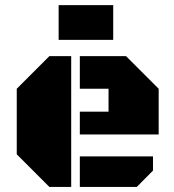

<svg xmlns="http://www.w3.org/2000/svg" viewBox="-20 -741 690 761"><path d="M175.8 0 46.4 -129.4V-389.2L175.8 -518.6H262.2V0ZM296.4 -208V-298.3H410.2V-389.2H296.4V-518.6H479.5L608.9 -389.2V-208ZM296.4 0V-121.1H586.4V-64.9L522 0ZM212.4 -583V-720.7H428.7V-583Z"/></svg>

Font: Black Ops One
Style: Regular
Weight: 400
Designer: James Grieshaber, Eben Sorkin
Foundry: Sorkin Type Co.
Version: Version 1.004; ttfautohint (v1.8.4.7-5d5b)